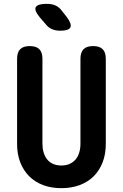

<svg xmlns="http://www.w3.org/2000/svg" viewBox="-20 -970 640 1000"><path d="M69 -664Q69 -697 85 -713.5Q101 -730 135 -730Q169 -730 185 -713.5Q201 -697 201 -664V-221Q201 -197 207 -176.5Q213 -156 225 -140.5Q237 -125 256 -116.5Q275 -108 300 -108Q325 -108 344 -117Q363 -126 375 -141Q387 -156 393 -176.5Q399 -197 399 -221V-664Q399 -697 415 -713.5Q431 -730 465 -730Q499 -730 515 -713.5Q531 -697 531 -664V-220Q531 -167 514.5 -124.5Q498 -82 468 -52Q438 -22 395 -6Q352 10 300 10Q247 10 204.5 -6Q162 -22 132 -52Q102 -82 85.5 -124.5Q69 -167 69 -220ZM293 -810Q270 -810 251 -818Q232 -826 218 -844L187 -880Q156 -918 167 -934Q178 -950 223 -950Q251 -950 270 -941Q289 -932 302 -914L328 -881Q355 -845 346.5 -827.5Q338 -810 293 -810Z"/></svg>

Font: Maple Mono Normal NL
Style: Bold
Weight: 700
Monospace: yes
Designer: subframe7536
Version: Version 7.000